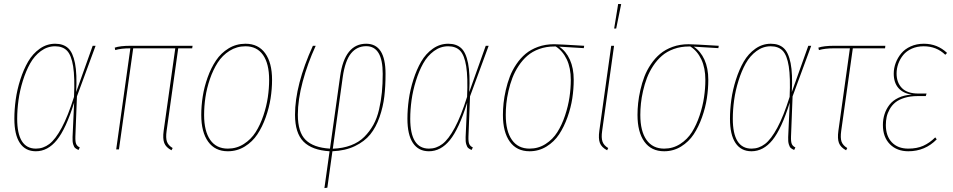

<svg xmlns="http://www.w3.org/2000/svg" viewBox="-20 -747 4764 960"><path d="M255.9 -528.3Q296.4 -528.3 320.3 -506.6Q344.2 -484.9 355 -431.2Q365.7 -377.4 360.8 -286.6L443.4 -518.1H458L364.7 -265.1L356.9 -64.9Q356 -37.6 361.1 -26.6Q366.2 -15.6 378.9 -9.8L372.6 2.9Q361.8 -2 356 -6.8Q350.1 -11.7 345.9 -25.4Q341.8 -39.1 342.8 -61.5L350.6 -233.9Q309.6 -102.5 264.2 -46.6Q218.8 9.3 159.2 9.3Q106.9 9.3 79.3 -32Q51.8 -73.2 51.8 -153.3Q51.8 -199.7 58.6 -249Q65.4 -298.3 81.5 -348.9Q97.7 -399.4 120.6 -439Q143.6 -478.5 178.7 -503.4Q213.9 -528.3 255.9 -528.3ZM65.9 -153.3Q65.9 -3.9 159.7 -3.9Q196.3 -3.9 226.8 -27.1Q257.3 -50.3 288.6 -108.4Q319.8 -166.5 350.1 -262.7Q354.5 -359.9 345.7 -415.3Q336.9 -470.7 315.4 -493.2Q293.9 -515.6 255.4 -515.6Q216.8 -515.6 184.3 -491.7Q151.9 -467.8 130.6 -429.7Q109.4 -391.6 94.2 -343Q79.1 -294.4 72.5 -246.3Q65.9 -198.2 65.9 -153.3Z M871.1 -505.4 813 -92.3Q808.1 -57.6 814.7 -38.8Q821.3 -20 843.3 -6.8L837.4 4.4Q809.6 -10.3 801.3 -32Q793 -53.7 798.3 -92.8L856.4 -505.4H646L574.7 0H561L631.8 -505.4Q585.4 -505.4 556.2 -496.6L553.7 -508.8Q580.1 -518.1 634.3 -518.1H942.9L940.9 -505.4Z M1119.1 9.3Q1055.2 9.3 1020.8 -38.6Q986.3 -86.4 986.3 -172.4Q986.3 -217.8 993.7 -264.9Q1001 -312 1018.1 -359.9Q1035.2 -407.7 1060.1 -444.8Q1085 -481.9 1123 -505.1Q1161.1 -528.3 1207.5 -528.3Q1271.5 -528.3 1305.9 -480.7Q1340.3 -433.1 1340.3 -347.7Q1340.3 -302.7 1333 -255.6Q1325.7 -208.5 1308.6 -160.4Q1291.5 -112.3 1266.8 -75.2Q1242.2 -38.1 1203.9 -14.4Q1165.5 9.3 1119.1 9.3ZM1119.1 -3.9Q1163.1 -3.9 1199.2 -27.1Q1235.4 -50.3 1258.3 -86.4Q1281.2 -122.6 1296.9 -169.2Q1312.5 -215.8 1319.1 -260.5Q1325.7 -305.2 1325.7 -347.7Q1325.7 -428.7 1295.2 -472.2Q1264.6 -515.6 1207.5 -515.6Q1163.6 -515.6 1127.7 -492.9Q1091.8 -470.2 1068.6 -434.1Q1045.4 -397.9 1029.5 -351.6Q1013.7 -305.2 1007.1 -260.3Q1000.5 -215.3 1000.5 -172.4Q1000.5 -91.3 1031 -47.6Q1061.5 -3.9 1119.1 -3.9Z M1811 -528.3Q1907.7 -528.3 1907.7 -377.9Q1907.7 -315.4 1901.6 -264.2Q1895.5 -212.9 1877.7 -161.6Q1859.9 -110.4 1831.3 -75Q1802.7 -39.6 1754.4 -16.4Q1706.1 6.8 1642.1 9.3L1616.7 191.4L1602.1 193.4L1627.9 9.3Q1539.6 3.9 1497.3 -39.1Q1455.1 -82 1455.1 -172.9Q1455.1 -322.3 1544.4 -518.1H1558.6Q1517.6 -429.2 1493.4 -338.6Q1469.2 -248 1469.2 -173.3Q1469.2 -85.9 1508.3 -47.4Q1547.4 -8.8 1629.9 -3.9L1680.7 -366.2Q1703.6 -528.3 1811 -528.3ZM1811 -516.1Q1764.6 -516.1 1735.1 -480Q1705.6 -443.8 1693.8 -362.3L1644 -3.4Q1694.8 -5.4 1734.6 -20.5Q1774.4 -35.6 1801.3 -62.5Q1828.1 -89.4 1846.7 -122.6Q1865.2 -155.8 1875.2 -199.2Q1885.3 -242.7 1889.4 -285.2Q1893.6 -327.6 1893.6 -377.9Q1893.6 -516.1 1811 -516.1Z M2221.2 -528.3Q2261.7 -528.3 2285.6 -506.6Q2309.6 -484.9 2320.3 -431.2Q2331.1 -377.4 2326.2 -286.6L2408.7 -518.1H2423.3L2330.1 -265.1L2322.3 -64.9Q2321.3 -37.6 2326.4 -26.6Q2331.5 -15.6 2344.2 -9.8L2337.9 2.9Q2327.1 -2 2321.3 -6.8Q2315.4 -11.7 2311.3 -25.4Q2307.1 -39.1 2308.1 -61.5L2315.9 -233.9Q2274.9 -102.5 2229.5 -46.6Q2184.1 9.3 2124.5 9.3Q2072.3 9.3 2044.7 -32Q2017.1 -73.2 2017.1 -153.3Q2017.1 -199.7 2023.9 -249Q2030.8 -298.3 2046.9 -348.9Q2063 -399.4 2085.9 -439Q2108.9 -478.5 2144 -503.4Q2179.2 -528.3 2221.2 -528.3ZM2031.2 -153.3Q2031.2 -3.9 2125 -3.9Q2161.6 -3.9 2192.1 -27.1Q2222.7 -50.3 2253.9 -108.4Q2285.2 -166.5 2315.4 -262.7Q2319.8 -359.9 2311 -415.3Q2302.2 -470.7 2280.8 -493.2Q2259.3 -515.6 2220.7 -515.6Q2182.1 -515.6 2149.7 -491.7Q2117.2 -467.8 2095.9 -429.7Q2074.7 -391.6 2059.6 -343Q2044.4 -294.4 2037.8 -246.3Q2031.2 -198.2 2031.2 -153.3Z M2627.9 9.3Q2563.5 9.3 2529.1 -38.6Q2494.6 -86.4 2494.6 -172.4Q2494.6 -201.2 2497.8 -231.4Q2501 -261.7 2509 -297.1Q2517.1 -332.5 2529.3 -364.3Q2541.5 -396 2561.8 -426Q2582 -456.1 2607.9 -477.8Q2633.8 -499.5 2670.2 -512.7Q2706.5 -525.9 2750 -525.9Q2772.9 -525.9 2900.9 -518.1L2898.9 -506.3L2775.9 -513.7Q2810.1 -491.2 2829.3 -448.7Q2848.6 -406.2 2848.6 -347.7Q2848.6 -302.7 2841.6 -255.9Q2834.5 -209 2817.4 -160.9Q2800.3 -112.8 2775.6 -75.4Q2751 -38.1 2712.6 -14.4Q2674.3 9.3 2627.9 9.3ZM2627.9 -3.9Q2671.9 -3.9 2708 -27.1Q2744.1 -50.3 2766.8 -86.4Q2789.6 -122.6 2805.2 -169.4Q2820.8 -216.3 2827.4 -260.7Q2834 -305.2 2834 -347.7Q2834 -407.2 2814 -449.7Q2793.9 -492.2 2758.8 -514.6H2752Q2710.9 -514.6 2676 -502Q2641.1 -489.3 2616.7 -468Q2592.3 -446.8 2573 -417.5Q2553.7 -388.2 2542 -357.4Q2530.3 -326.7 2522.5 -292.5Q2514.6 -258.3 2511.7 -229.2Q2508.8 -200.2 2508.8 -172.4Q2508.8 -91.3 2539.6 -47.6Q2570.3 -3.9 2627.9 -3.9Z M3070.8 -727.1 3085.9 -726.6 3061 -604.5H3050.8ZM3050.3 -518.1 2990.7 -92.3Q2985.8 -58.1 2992.4 -39.1Q2999 -20 3021 -6.8L3015.6 4.4Q2987.8 -10.3 2979.5 -32Q2971.2 -53.7 2976.6 -92.8L3036.1 -518.1Z M3300.8 9.3Q3236.3 9.3 3201.9 -38.6Q3167.5 -86.4 3167.5 -172.4Q3167.5 -201.2 3170.7 -231.4Q3173.8 -261.7 3181.9 -297.1Q3189.9 -332.5 3202.1 -364.3Q3214.4 -396 3234.6 -426Q3254.9 -456.1 3280.8 -477.8Q3306.6 -499.5 3343 -512.7Q3379.4 -525.9 3422.9 -525.9Q3445.8 -525.9 3573.7 -518.1L3571.8 -506.3L3448.7 -513.7Q3482.9 -491.2 3502.2 -448.7Q3521.5 -406.2 3521.5 -347.7Q3521.5 -302.7 3514.4 -255.9Q3507.3 -209 3490.2 -160.9Q3473.1 -112.8 3448.5 -75.4Q3423.8 -38.1 3385.5 -14.4Q3347.2 9.3 3300.8 9.3ZM3300.8 -3.9Q3344.7 -3.9 3380.9 -27.1Q3417 -50.3 3439.7 -86.4Q3462.4 -122.6 3478 -169.4Q3493.7 -216.3 3500.2 -260.7Q3506.8 -305.2 3506.8 -347.7Q3506.8 -407.2 3486.8 -449.7Q3466.8 -492.2 3431.6 -514.6H3424.8Q3383.8 -514.6 3348.9 -502Q3314 -489.3 3289.6 -468Q3265.1 -446.8 3245.8 -417.5Q3226.6 -388.2 3214.8 -357.4Q3203.1 -326.7 3195.3 -292.5Q3187.5 -258.3 3184.6 -229.2Q3181.6 -200.2 3181.6 -172.4Q3181.6 -91.3 3212.4 -47.6Q3243.2 -3.9 3300.8 -3.9Z M3834 -528.3Q3874.5 -528.3 3898.4 -506.6Q3922.4 -484.9 3933.1 -431.2Q3943.8 -377.4 3939 -286.6L4021.5 -518.1H4036.1L3942.9 -265.1L3935.1 -64.9Q3934.1 -37.6 3939.2 -26.6Q3944.3 -15.6 3957 -9.8L3950.7 2.9Q3939.9 -2 3934.1 -6.8Q3928.2 -11.7 3924.1 -25.4Q3919.9 -39.1 3920.9 -61.5L3928.7 -233.9Q3887.7 -102.5 3842.3 -46.6Q3796.9 9.3 3737.3 9.3Q3685.1 9.3 3657.5 -32Q3629.9 -73.2 3629.9 -153.3Q3629.9 -199.7 3636.7 -249Q3643.6 -298.3 3659.7 -348.9Q3675.8 -399.4 3698.7 -439Q3721.7 -478.5 3756.8 -503.4Q3792 -528.3 3834 -528.3ZM3644 -153.3Q3644 -3.9 3737.8 -3.9Q3774.4 -3.9 3804.9 -27.1Q3835.4 -50.3 3866.7 -108.4Q3897.9 -166.5 3928.2 -262.7Q3932.6 -359.9 3923.8 -415.3Q3915 -470.7 3893.6 -493.2Q3872.1 -515.6 3833.5 -515.6Q3794.9 -515.6 3762.5 -491.7Q3730 -467.8 3708.7 -429.7Q3687.5 -391.6 3672.4 -343Q3657.2 -294.4 3650.6 -246.3Q3644 -198.2 3644 -153.3Z M4244.1 -505.4 4186 -92.3Q4181.2 -57.6 4187.7 -38.8Q4194.3 -20 4216.3 -6.8L4210.4 4.4Q4183.1 -10.3 4174.8 -32Q4166.5 -53.7 4171.9 -92.8L4229.5 -505.4H4150.9Q4104.5 -505.4 4074.7 -496.6L4071.8 -508.8Q4099.1 -518.1 4152.3 -518.1H4406.7L4405.3 -505.4Z M4521.5 9.3Q4464.4 9.3 4429.4 -26.1Q4394.5 -61.5 4394.5 -122.1Q4394.5 -150.4 4402.6 -175.8Q4410.6 -201.2 4427.2 -222.9Q4443.8 -244.6 4472.7 -258.3Q4501.5 -272 4539.6 -273.9Q4496.1 -279.8 4472.4 -306.6Q4448.7 -333.5 4448.7 -378.9Q4448.7 -406.2 4458.5 -432.4Q4468.3 -458.5 4486.3 -480.2Q4504.4 -502 4533.7 -515.1Q4563 -528.3 4599.1 -528.3Q4667 -528.3 4715.3 -482.4L4706.5 -473.1Q4662.6 -515.6 4598.6 -515.6Q4565.4 -515.6 4538.8 -503.7Q4512.2 -491.7 4496.1 -471.9Q4480 -452.1 4471.4 -428.2Q4462.9 -404.3 4462.9 -379.4Q4462.9 -334 4489.7 -306.6Q4516.6 -279.3 4571.3 -279.3H4612.8L4608.9 -266.6H4567.9Q4531.2 -266.6 4502.7 -257.8Q4474.1 -249 4456.8 -234.9Q4439.5 -220.7 4428.5 -201.2Q4417.5 -181.6 4413.3 -162.4Q4409.2 -143.1 4409.2 -121.6Q4409.2 -66.9 4439.2 -35.4Q4469.2 -3.9 4521.5 -3.9Q4564.9 -3.9 4596.4 -18.1Q4627.9 -32.2 4656.2 -60.1L4663.6 -50.3Q4605.5 9.3 4521.5 9.3Z"/></svg>

Font: Fira Sans Compressed Hair
Style: Italic
Weight: 100
Width: 3
Italic angle: -8°
Designer: Carrois Corporate & Edenspiekermann AG
Foundry: Carrois Corporate GbR & Edenspiekermann AG
Version: Version 4.203;PS 004.203;hotconv 1.0.88;makeotf.lib2.5.64775